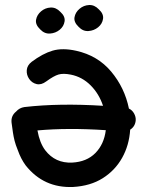

<svg xmlns="http://www.w3.org/2000/svg" viewBox="-20 -736 584 764"><path d="M271 8Q340 4 389 -27Q438 -58 466 -108Q494 -158 498 -220Q518 -233 520 -257Q521 -271 513.5 -284.5Q506 -298 493 -304Q476 -387 422.5 -451Q369 -515 283 -534Q229 -546 189.5 -534.5Q150 -523 106 -490Q88 -476 86.5 -457Q85 -438 96 -422Q107 -406 125.5 -401.5Q144 -397 164 -412Q194 -434 213 -439.5Q232 -445 262 -439Q307 -430 340.5 -396.5Q374 -363 390 -315Q216 -326 77 -310Q57 -307 44 -292Q23 -275 26 -248Q29 -225 31.5 -208.5Q34 -192 38 -176Q42 -160 51 -138Q63 -104 82 -78Q154 13 271 8ZM267 -89Q200 -86 160 -138Q138 -167 129 -217Q249 -228 401 -218Q394 -162 359.5 -127Q325 -92 267 -89ZM220 -689Q203 -707 181.5 -706Q160 -705 143.5 -691Q127 -677 123.5 -657.5Q120 -638 140 -619Q157 -601 179 -602.5Q201 -604 217.5 -617.5Q234 -631 237 -651Q240 -671 220 -689ZM373 -699Q356 -717 334.5 -716Q313 -715 296.5 -701Q280 -687 276.5 -667.5Q273 -648 293 -629Q310 -611 332 -612.5Q354 -614 370.5 -627.5Q387 -641 390 -661Q393 -681 373 -699Z"/></svg>

Font: Balsamiq Sans
Style: Regular
Weight: 400
Designer: Michael Angeles
Foundry: Balsamiq SRL
Version: Version 1.020; ttfautohint (v1.8.4.7-5d5b);gftools[0.9.26]